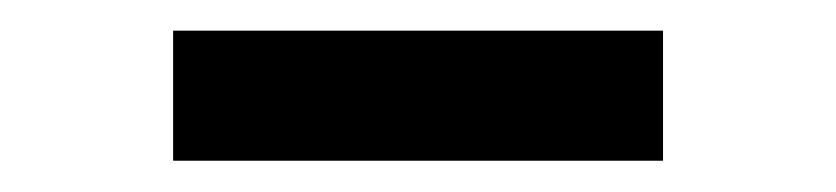

<svg xmlns="http://www.w3.org/2000/svg" viewBox="-20 -720 540 124"><path d="M408.2 -616.2H91.8V-700.2H408.2Z"/></svg>

Font: Creato Display ExtraBold
Style: Regular
Weight: 800
Version: Version 1.000